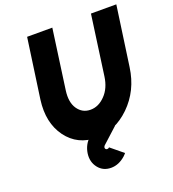

<svg xmlns="http://www.w3.org/2000/svg" viewBox="-160 -821 1036 1153"><g transform="rotate(-20 358.0 -244.0)"><path d="M146 -700 92 -318Q73 -175 142 -81Q211 12 331 12Q450 12 546 -81Q594 -128 623 -187Q652 -246 662 -318L716 -700H554L501 -318Q491 -245 449 -202Q407 -158 355 -158Q303 -158 273 -202Q244 -245 254 -318L307 -700ZM460 157 381 92Q380 93 380 93Q380 93 379 94Q375 98 368 98Q361 98 358 94Q354 88 355 83Q357 76 361 72L460 -18H315Q310 -17 305 -14.5Q300 -12 296 -8Q256 28 248 83Q241 136 271 174Q301 212 352 212Q401 212 444 174Q449 170 452.5 165.5Q456 161 460 157Z"/></g></svg>

Font: Unageo
Style: Black-Italic
Weight: 900
Designer: Richard Sepsi
Foundry: Richard Sepsi
Version: Version 2.000